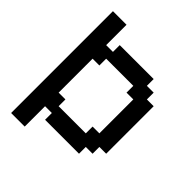

<svg xmlns="http://www.w3.org/2000/svg" viewBox="-250 -1094 1250 1250"><g transform="rotate(45 375.0 -469.0)"><path d="M500 -250V-312.5H562.5V-625H500V-687.5H250V-625H187.5V-312.5H250V-250ZM62.5 0V-937.5H187.5V-750H250V-812.5H562.5V-750H625V-687.5H687.5V-250H625V-187.5H562.5V-125H250V-187.5H187.5V0Z"/></g></svg>

Font: Better VCR
Style: Regular
Weight: 400
Designer: artdzyk
Foundry: https://fontstruct.com
Version: Version 1.0